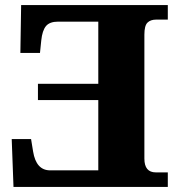

<svg xmlns="http://www.w3.org/2000/svg" viewBox="-20 -734 705 754"><path d="M33 0 26 -188H102L110 -139Q122 -65 177 -65H366V-341H129V-405H366V-649H208Q175 -649 160.5 -631.5Q146 -614 142 -575L137 -526H60L63 -714H639V-657H593Q571 -657 559 -645Q547 -633 547 -598V-111Q547 -57 592 -57H639V0Z"/></svg>

Font: Noto Serif ExtraBold
Style: Regular
Weight: 800
Designer: Monotype Design Team
Foundry: Monotype Imaging Inc.
Version: Version 1.001